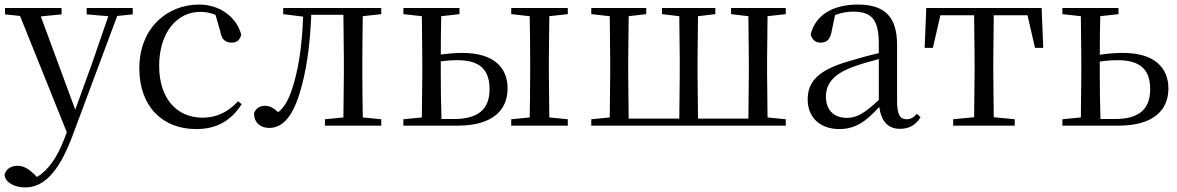

<svg xmlns="http://www.w3.org/2000/svg" viewBox="-30 -551 5163 842"><path d="M350 -488 445 -480 374 -274 300 -70 149 -479 240 -488V-516H-8V-488L58 -481L263 29L252 58C221 138 182 196 132 225L120 213C97 191 74 176 48 176C20 176 -5 189 -10 217C-6 251 36 271 80 271C161 271 227 206 287 47L484 -481L552 -488V-516H350Z M830 15C925 15 985 -25 1030 -94L1014 -107C969 -58 918 -35 858 -35C746 -35 668 -118 668 -262C668 -408 746 -499 848 -499C871 -499 893 -495 915 -486L936 -413C942 -378 958 -364 986 -364C1008 -364 1022 -375 1028 -399C1006 -479 932 -531 843 -531C705 -531 581 -430 581 -251C581 -84 683 15 830 15Z M1475 0H1642V-28L1561 -36C1560 -92 1559 -174 1559 -229V-288C1559 -342 1560 -424 1561 -480L1642 -489V-516H1212V-489L1299 -478C1295 -348 1278 -237 1247 -149C1231 -105 1214 -78 1190 -59C1170 -77 1154 -87 1133 -87C1110 -87 1093 -77 1084 -55C1084 -14 1111 10 1150 10C1204 10 1249 -30 1283 -139C1312 -230 1330 -349 1335 -486H1476L1478 -288V-229L1476 -36L1395 -28V0Z M1739 0H1977C2134 0 2196 -71 2196 -163C2196 -252 2139 -319 1997 -319C1966 -319 1934 -316 1903 -312C1903 -364 1904 -432 1905 -480L1985 -489V-516H1739V-489L1820 -480L1822 -288V-229L1820 -36L1739 -28ZM1903 -282C1927 -285 1951 -287 1977 -287C2072 -287 2117 -247 2117 -160C2117 -70 2065 -29 1960 -29H1906C1904 -85 1903 -171 1903 -229ZM2212 -489 2293 -480C2294 -424 2295 -342 2295 -288V-229C2295 -174 2294 -92 2293 -36L2212 -28V0H2460V-28L2379 -36L2377 -229V-288L2379 -480L2460 -489V-516H2212Z M2687 0H3416V-28L3336 -36L3334 -229V-288L3336 -480L3416 -489V-516H3176V-489L3252 -480L3254 -288V-229L3252 -31H3031L3029 -229V-288L3031 -480L3107 -489V-516H2873V-489L2949 -480L2951 -288V-229L2949 -31H2727L2725 -229V-288L2727 -480L2804 -489V-516H2563V-489L2644 -480L2646 -288V-229L2644 -36L2563 -28V0Z M3917 14C3956 14 3986 -2 4007 -37L3991 -52C3975 -34 3963 -28 3946 -28C3919 -28 3904 -45 3904 -108V-355C3904 -479 3848 -531 3732 -531C3619 -531 3545 -482 3525 -400C3531 -377 3546 -364 3569 -364C3594 -364 3611 -377 3617 -413L3632 -485C3659 -495 3684 -500 3710 -500C3789 -500 3824 -470 3824 -359V-318C3780 -308 3733 -295 3691 -282C3559 -244 3512 -193 3512 -115C3512 -32 3571 15 3650 15C3722 15 3767 -18 3826 -82C3834 -22 3862 14 3917 14ZM3824 -113C3761 -53 3725 -34 3685 -34C3629 -34 3592 -66 3592 -128C3592 -183 3625 -226 3709 -257C3743 -270 3783 -281 3824 -292Z M4241 0H4420V-28L4328 -37L4326 -229V-288L4328 -484H4476L4509 -341H4545L4538 -516H4032L4025 -341H4061L4094 -484H4242L4244 -288V-229L4242 -37L4150 -28V0Z M4629 0H4875C5032 0 5094 -71 5094 -163C5094 -252 5035 -319 4894 -319C4861 -319 4827 -316 4793 -311C4793 -364 4794 -432 4795 -480L4875 -489V-516H4629V-489L4710 -480L4712 -288V-229L4710 -36L4629 -28ZM4793 -281C4819 -285 4845 -287 4872 -287C4969 -287 5014 -247 5014 -160C5014 -70 4963 -29 4858 -29H4796C4794 -85 4793 -171 4793 -229Z"/></svg>

Font: Harano Aji Mincho KR
Style: Regular
Weight: 400
Foundry: Masamichi Hosoda
Version: HaranoAjiMinchoKR-Regular version 20230610;ttx 4.39.4